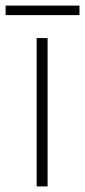

<svg xmlns="http://www.w3.org/2000/svg" viewBox="-42 -666 304 686"><path d="M128 0H89V-530H128ZM242 -646V-612H-22V-646Z"/></svg>

Font: Noto Sans Kannada ExtraLight
Style: Regular
Weight: 200
Designer: Jelle Bosma - Monotype Design Team
Foundry: Monotype Imaging Inc.
Version: Version 2.005; ttfautohint (v1.8.4.7-5d5b)